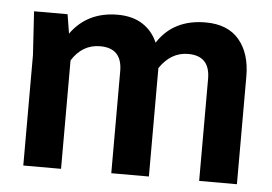

<svg xmlns="http://www.w3.org/2000/svg" viewBox="-44 -600 931 658"><g transform="rotate(5 422.0 -271.5)"><path d="M793 0H663.1V-351.1Q663.1 -430.2 587.9 -430.2Q528.8 -430.2 490.2 -373V0H360.8V-351.1Q360.8 -430.2 285.2 -430.2Q224.1 -430.2 188 -373V0H58.1V-379.9L48.8 -529.8H164.1L174.8 -463.9Q231.4 -543 335.9 -543Q386.7 -543 421.4 -520.8Q456.1 -498.5 473.1 -459Q527.3 -543 638.2 -543Q714.8 -543 753.9 -496.3Q793 -449.7 793 -371.1Z"/></g></svg>

Font: Cooper Hewitt
Style: Semibold
Weight: 709
Designer: Village Type and Design LLC
Foundry: Cooper Hewitt Smithsonian Design Museum
Version: 1.000